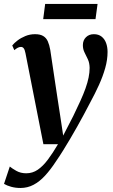

<svg xmlns="http://www.w3.org/2000/svg" viewBox="-60 -712 578 980"><path d="M70 -440.5Q66.5 -458.5 61 -465.5Q55.5 -472.5 47 -472.5Q38.5 -472.5 30.5 -468.2Q22.5 -464 13 -456L2.5 -480Q12 -492 29.2 -505.2Q46.5 -518.5 69.5 -528Q92.5 -537.5 119 -537.5Q145 -537.5 160.5 -528.2Q176 -519 184 -501Q192 -483 196.5 -457.5Q202 -421 208.2 -379.2Q214.5 -337.5 221 -293.5Q227.5 -249.5 234.2 -206Q241 -162.5 247 -123L262.5 -20L314 -120Q334.5 -162 350.2 -196.8Q366 -231.5 376.5 -261Q387 -290.5 392.2 -316.2Q397.5 -342 397.5 -365.5Q397 -391 388.5 -409.2Q380 -427.5 371.5 -444.2Q363 -461 363 -481.5Q363 -506.5 378.8 -522Q394.5 -537.5 419 -537.5Q443 -537.5 458.5 -525.2Q474 -513 481.5 -492.5Q489 -472 489 -447Q489 -407 477 -364.5Q465 -322 445 -278Q425 -234 400 -188Q384.5 -158 367.8 -127Q351 -96 333.8 -65.2Q316.5 -34.5 298.5 -4Q280.5 26.5 262.5 55.5Q244.5 84.5 225.5 112Q198 154 170 184.5Q142 215 111.2 231.2Q80.5 247.5 44.5 247.5Q19.5 247.5 -2.5 241.5Q-24.5 235.5 -39.5 226.5L-10 138Q0.5 147 22.8 159.8Q45 172.5 74 172.5Q106 172.5 132.5 154.5Q159 136.5 184 103.2Q209 70 236 24H161.5ZM170.5 -692H438L427.5 -614.5H160.5Z"/></svg>

Font: Merriweather 96pt SemiBold
Style: Italic
Weight: 600
Italic angle: -7.8°
Version: Version 2.101